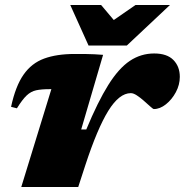

<svg xmlns="http://www.w3.org/2000/svg" viewBox="-20 -752 743 772"><path d="M186.5 -393.5H179Q146.5 -393.5 125.5 -389Q104.5 -384.5 87.2 -368.2Q70 -352 48 -316.5L24.5 -322.5Q42.5 -406 74.8 -452Q107 -498 157.5 -516.5Q208 -535 280 -535Q308 -535 326 -534.8Q344 -534.5 359.5 -533.8Q375 -533 394.5 -531.5L306.5 -231.5H327Q373.5 -343.5 415.5 -410.5Q457.5 -477.5 502 -507.2Q546.5 -537 600 -537Q651.5 -537 677.2 -510.8Q703 -484.5 703 -443Q703 -411 687 -381.2Q671 -351.5 647 -332.5Q623 -313.5 598.5 -313.5Q595.5 -313.5 582.8 -325Q570 -336.5 557 -348Q544 -359.5 530.2 -368.5Q516.5 -377.5 506 -377.5Q459.5 -377.5 415.5 -306.5Q371.5 -235.5 323 -87.5L294.5 0H65.5ZM663.5 -732 490 -569H336L262.5 -732H386.5L437.5 -671.5L525 -732Z"/></svg>

Font: Newsreader Caption ExtraBold
Style: Italic
Weight: 800
Italic angle: -17°
Designer: Hugues Gentile
Foundry: Production Type
Version: Version 1.001